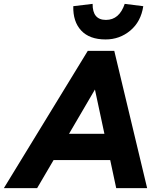

<svg xmlns="http://www.w3.org/2000/svg" viewBox="-89 -973 806 993"><path d="M-69 0 365 -710H502L672 0H512L481 -145H188L103 0ZM268 -281H451L402 -510ZM556 -953 652 -941Q640 -861 585 -815Q530 -769 457 -769Q374 -769 331 -815Q288 -861 290 -941L390 -953Q389 -870 459 -870Q528 -870 556 -953Z"/></svg>

Font: Livvic
Style: Bold Italic
Weight: 700
Italic angle: -10°
Designer: Jacques Le Bailly, Baron von Fonthausen
Version: Version 1.001; ttfautohint (v1.8.2)